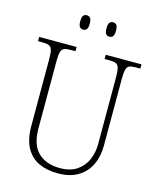

<svg xmlns="http://www.w3.org/2000/svg" viewBox="-132 -994 894 1095"><g transform="rotate(15 315.0 -447.0)"><path d="M315 10Q250 10 202 -12.5Q154 -35 127 -84.5Q100 -134 100 -214V-607Q100 -643 95 -660.5Q90 -678 77 -683.5Q64 -689 40 -689H12V-714H233V-689H203Q179 -689 166 -683.5Q153 -678 148 -660Q143 -642 143 -605V-210Q143 -112 190.5 -67Q238 -22 318 -22Q380 -22 419 -48.5Q458 -75 476.5 -118Q495 -161 495 -211V-606Q495 -642 490 -660Q485 -678 472 -683.5Q459 -689 435 -689H405V-714H616V-689H589Q565 -689 552 -683.5Q539 -678 534 -660Q529 -642 529 -605V-210Q529 -147 505.5 -97.5Q482 -48 434.5 -19Q387 10 315 10ZM398 -819Q385 -819 377.5 -828Q370 -837 370 -861Q370 -886 377.5 -895Q385 -904 398 -904Q411 -904 418.5 -895Q426 -886 426 -861Q426 -837 418.5 -828Q411 -819 398 -819ZM243 -819Q230 -819 222.5 -828Q215 -837 215 -861Q215 -886 222.5 -895Q230 -904 243 -904Q256 -904 263.5 -895Q271 -886 271 -861Q271 -837 263.5 -828Q256 -819 243 -819Z"/></g></svg>

Font: Noto Serif Khmer SemiCondensed ExtraLight
Style: Regular
Weight: 200
Width: 4
Designer: Danh Hong and the Monotype Design Team
Foundry: Monotype Imaging Inc.
Version: Version 2.004; ttfautohint (v1.8.4.7-5d5b)